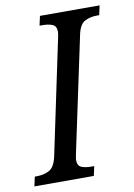

<svg xmlns="http://www.w3.org/2000/svg" viewBox="-100 -767 573 821"><g transform="rotate(-10 186.5 -357.0)"><path d="M-18 0 -9 -41H1Q30 -41 54 -53.5Q78 -66 88 -114L191 -603Q196 -625 196 -634Q196 -659 178.5 -666Q161 -673 135 -673H123L132 -714H391L382 -673H371Q342 -673 318.5 -660.5Q295 -648 286 -600L183 -115Q181 -106 179 -95.5Q177 -85 177 -80Q177 -55 194 -48Q211 -41 238 -41H249L240 0Z"/></g></svg>

Font: Noto Serif Condensed
Style: Italic
Weight: 400
Width: 3
Italic angle: -12°
Designer: Monotype Design Team
Foundry: Monotype Imaging Inc.
Version: Version 2.014; ttfautohint (v1.8.4.7-5d5b)